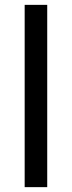

<svg xmlns="http://www.w3.org/2000/svg" viewBox="-20 -770 295 790"><path d="M174.3 0H81.5V-750H174.3Z"/></svg>

Font: Spartan MB Med
Style: Regular
Weight: 500
Designer: Matt Bailey, Mirko Velimirovic
Foundry: Matt Bailey
Version: Version 1.005